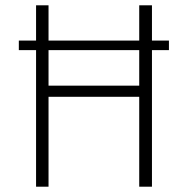

<svg xmlns="http://www.w3.org/2000/svg" viewBox="-20 -704 709 724"><path d="M617 -515H553V0H505V-339H163V0H116V-515H51V-551H116V-684H163V-551H505V-684H553V-551H617ZM505 -515H163V-381H505Z"/></svg>

Font: FiraGO ExtraLight
Style: Regular
Weight: 200
Designer: bBox Type
Foundry: bBox Type GmbH
Version: Version 1.001